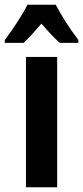

<svg xmlns="http://www.w3.org/2000/svg" viewBox="-53 -786 349 806"><path d="M181 -766H62C44 -728 -2 -658 -33 -618V-606H46C66 -624 92 -653 121 -687C150 -653 175 -626 198 -606H276V-618C238 -668 204 -722 181 -766ZM187 0V-547H56V0Z"/></svg>

Font: Noto Sans Hebrew ExtraCondensed
Style: Bold
Weight: 700
Width: 2
Designer: Monotype Design Team
Foundry: Monotype Imaging Inc.
Version: Version 2.004